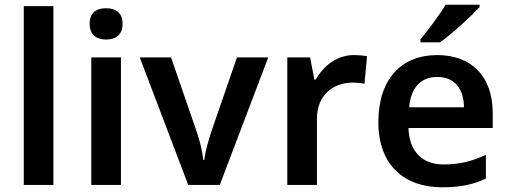

<svg xmlns="http://www.w3.org/2000/svg" viewBox="-20 -786 2160 816"><path d="M207 0V-760H81V0Z M431 -751C392 -751 361 -734 361 -685C361 -636 392 -618 431 -618C469 -618 501 -636 501 -685C501 -734 469 -751 431 -751ZM494 -542H368V0H494Z M780 0H914L1120 -542H987L879 -229C866 -190 852 -140 848 -106H844C841 -138 829 -190 815 -229L707 -542H574Z M1485 -552C1411 -552 1354 -505 1322 -448H1316L1298 -542H1201V0H1327V-281C1327 -386 1400 -435 1480 -435C1494 -435 1516 -433 1529 -430L1540 -547C1526 -550 1502 -552 1485 -552Z M2018 -756V-766H1874C1847 -721 1798 -656 1767 -619V-606H1850C1900 -641 1985 -719 2018 -756ZM1838 -552C1688 -552 1588 -452 1588 -267C1588 -82 1700 10 1859 10C1939 10 1991 -2 2045 -27V-128C1986 -101 1935 -87 1865 -87C1773 -87 1719 -144 1716 -242H2074V-306C2074 -461 1984 -552 1838 -552ZM1838 -459C1915 -459 1951 -405 1952 -330H1719C1726 -415 1770 -459 1838 -459Z"/></svg>

Font: Noto Sans Myanmar SemiBold
Style: Regular
Weight: 600
Designer: Monotype Design Team
Foundry: Monotype Imaging Inc.
Version: Version 2.107